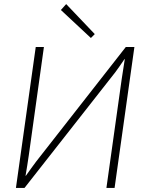

<svg xmlns="http://www.w3.org/2000/svg" viewBox="-20 -920 721 940"><path d="M638 -690 541 0H501L576 -534Q580 -558 583.5 -582.5Q587 -607 591 -631L589 -630Q579 -615 567.5 -598.5Q556 -582 545 -567L100 0H58L155 -690H195L121 -160Q117 -135 113.5 -110.5Q110 -86 105 -59L107 -60Q118 -76 132 -95Q146 -114 157 -129L596 -690ZM304 -900 444 -753 425 -734 278 -871Z"/></svg>

Font: Exo 2 ExtraLight
Style: Italic
Weight: 250
Italic angle: -8°
Designer: Natanael Gama
Foundry: Natanael Gama
Version: Version 2.010